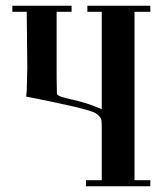

<svg xmlns="http://www.w3.org/2000/svg" viewBox="-20 -648 577 668"><path d="M334 -268V-607H284V-628H503V-607H448V-21H503V0H279V-21H334Q334 -21 334 -204Q334 -220 333 -228Q333 -240 313 -254Q291 -269 71 -312L73 -332L75 -412L73 -607H23V-628H229V-607H177V-378L178 -321Q181 -312 229 -302Q282 -291 334 -268Z"/></svg>

Font: Pochaevsk Unicode
Style: Normal
Weight: 400
Version: Version 1.1